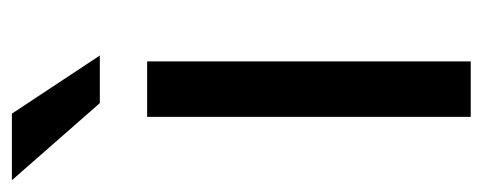

<svg xmlns="http://www.w3.org/2000/svg" viewBox="-291 -544 807 321"><g transform="rotate(-90 112.5 -383.5)"><path d="M170.4 0H77.6V-541H170.4ZM180.2 -620.1H100.6L-28.3 -767.1H83Z"/></g></svg>

Font: Hopone
Style: Regular
Weight: 400
Foundry: SIL International (SIL)
Version: Version 1.00 September 3, 2015, initial release